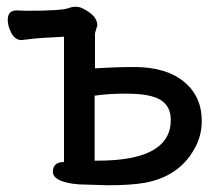

<svg xmlns="http://www.w3.org/2000/svg" viewBox="-20 -522 663 570"><path d="M270 -45Q487 -45 487 -166Q487 -221 431 -236Q403 -244 353 -244Q301 -244 261 -238V-45ZM299 28 236 26Q192 26 164.5 16Q137 6 137 -12Q137 -41 170 -41V-413Q90 -409 73 -406.5Q56 -404 44 -403Q25 -403 14 -423.5Q3 -444 3 -463Q3 -491 29 -491L60 -490Q162 -490 184 -498Q194 -502 206 -502Q218 -502 233 -493Q269 -473 269 -447L262 -423V-319Q323 -323 379 -323Q473 -323 526 -279.5Q579 -236 579 -163Q579 -117 556 -78Q510 3 408 21Q367 28 299 28Z"/></svg>

Font: LXGW ZhenKai
Style: Regular
Weight: 400
Designer: LXGW / Fontworks Inc.
Foundry: LXGW / Fontworks Inc.
Version: Version 0.800;June 8, 2025